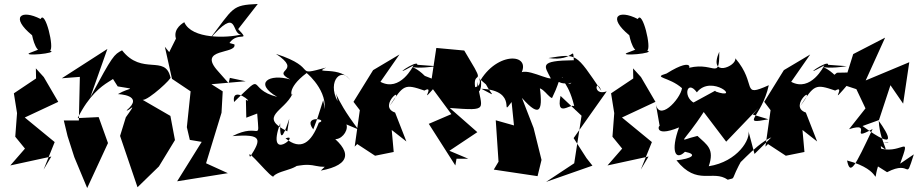

<svg xmlns="http://www.w3.org/2000/svg" viewBox="-20 -856 4632 969"><path d="M200 0 256 -139 105 -263 274 -342 201 -467 161 -511 162 -460 50 -385 66 -285 57 -166 106 -106 32 -21 239 -66ZM133 -590C80 -570 282 -587 232 -601C256 -610 208 -808 185 -760C86 -811 30 -770 142 -678C142 -678 166 -550 211 -620Z M574 -420C675 -402 637 -418 575 -381C575 -381 712 -377 619 -299C628 -291 681 -356 615 -264L586 -170L674 89L782 -16L863 -149L840 -271L700 -352C729 -349 854 -465 840 -466C814 -582 697 -473 596 -602C555 -580 550 -578 436 -366L522 -609L292 -461L383 -468L378 -248H302L321 -169L355 -63L420 93L525 -134L478 -265L372 -260C487 -491 618 -437 527 -494Z M1138 -639C1180 -700 1247 -640 1182 -709L1281 -836C1147 -830 1161 -819 1035 -655C1189 -833 1143 -681 1198 -682C1128 -664 948 -657 910 -744C908 -742 852 -714 868 -661L834 -593L812 -620L848 -458L942 -395L923 -214L938 -150L998 -140L874 59L1130 18L1020 -32L1098 -287L1104 -395L1047 -431L1220 -446L1140 -463L1134 -436L1081 -496C971 -616 1177 -580 1163 -632Z M1223 -262 1278 -283C1290 -127 1294 -242 1153 -169C1305 -181 1300 -154 1242 -64C1214 -127 1361 62 1361 32C1401 -5 1506 6 1511 -74C1435 23 1476 -41 1573 -19C1703 10 1705 -105 1599 5C1756 -24 1758 -96 1630 -187C1682 -80 1813 -266 1655 -259L1788 -203C1655 -377 1670 -432 1684 -345C1628 -449 1708 -525 1751 -445C1706 -527 1551 -479 1626 -515C1451 -468 1598 -511 1373 -584C1511 -492 1344 -507 1445 -455C1339 -486 1258 -437 1379 -367C1219 -407 1328 -503 1161 -341C1148 -431 1268 -328 1221 -352ZM1583 -262 1561 -203C1504 -278 1643 -254 1589 -237C1551 -135 1498 -94 1421 -158C1502 -186 1320 -26 1394 -234C1391 -113 1421 -200 1440 -257L1430 -193C1281 -268 1415 -294 1456 -382C1456 -361 1420 -407 1527 -487C1506 -506 1630 -414 1618 -306C1596 -298 1632 -267 1611 -350Z M2086 -529C2091 -561 1930 -448 2067 -526C2065 -522 2000 -390 1900 -443L1996 -581L1863 -502L1764 -342L1796 -300L1770 -116L1783 -129L1873 -70L1967 -89L1957 -200L2031 -142L1974 -288C1877 -321 2049 -452 1945 -320C2017 -428 2020 -434 2122 -399C2184 -434 2074 -299 2198 -444L2124 -473C2044 -553 2011 -496 2181 -522Z M2444 -420 2414 -469C2454 -370 2503 -361 2409 -408C2604 -400 2497 -255 2562 -341L2574 -223L2482 -249L2496 -40L2472 0L2693 33L2713 -49L2673 -210L2614 -362C2709 -254 2723 -298 2700 -445C2684 -472 2684 -488 2656 -393C2710 -447 2737 -371 2766 -361C2830 -493 2762 -420 2864 -438C2846 -418 2803 -479 2819 -464C2807 -450 2852 -444 2883 -299C2891 -372 2781 -236 2809 -372L2915 -272L2878 -32L2736 62L2970 -20L2940 -58L2875 -159L3042 -395C2967 -369 2989 -469 3015 -397C2885 -589 2892 -586 2748 -563C2883 -544 2870 -631 2876 -552C2695 -550 2728 -524 2760 -460C2720 -460 2592 -539 2591 -456C2692 -582 2502 -610 2405 -451C2375 -504 2431 -427 2378 -416C2365 -503 2432 -421 2352 -552L2323 -601L2182 -614L2153 -422L2258 -280L2144 -231L2278 -21L2284 -55H2343L2248 -95L2389 -189L2250 -311C2455 -296 2409 -301 2389 -443C2385 -355 2417 -406 2406 -453Z M3214 0 3270 -139 3119 -263 3288 -342 3215 -467 3175 -511 3176 -460 3064 -385 3080 -285 3071 -166 3120 -106 3046 -21 3253 -66ZM3147 -590C3094 -570 3296 -587 3246 -601C3270 -610 3222 -808 3199 -760C3100 -811 3044 -770 3156 -678C3156 -678 3180 -550 3225 -620Z M3788 -79 3756 -199C3772 -156 3703 -40 3557 -17C3587 -105 3549 -124 3500 -170C3393 -145 3419 -116 3537 -299L3510 -319L3645 -141L3809 -312L3779 -278L3858 -254C3711 -226 3824 -261 3860 -426C3715 -361 3805 -429 3691 -562C3699 -521 3552 -461 3610 -595C3611 -437 3584 -559 3431 -506C3465 -487 3497 -581 3344 -485C3269 -463 3357 -469 3422 -411C3414 -355 3300 -232 3288 -342L3310 -216C3310 -239 3268 -156 3407 -213C3364 -95 3388 -42 3437 -90C3504 -77 3470 -55 3394 -47C3499 85 3577 -2 3653 51C3699 37 3659 66 3730 -60C3671 24 3783 -123 3873 -163ZM3664 -318 3589 -398 3479 -338 3499 -330C3421 -353 3444 -462 3497 -390C3571 -484 3728 -346 3589 -395Z M4159 -529C4164 -561 4003 -448 4140 -526C4138 -522 4073 -390 3973 -443L4069 -581L3936 -502L3837 -342L3869 -300L3843 -116L3856 -129L3946 -70L4040 -89L4030 -200L4104 -142L4047 -288C3950 -321 4122 -452 4018 -320C4090 -428 4093 -434 4195 -399C4257 -434 4147 -299 4271 -444L4197 -473C4117 -553 4084 -496 4254 -522Z M4457 13C4586 -54 4545 70 4592 -77L4523 -30C4578 -183 4538 -81 4428 -105C4406 -161 4537 -127 4402 -139C4498 -56 4420 -124 4415 -246C4464 -178 4517 -86 4333 -220L4416 -250L4474 -426L4538 -333L4569 -542L4349 -450L4447 -666L4286 -583L4257 -490L4204 -489L4159 -453L4302 -406L4348 -309L4265 -204C4394 -245 4256 -135 4384 -205C4294 -15 4271 33 4255 -46C4448 5 4378 92 4411 -16Z"/></svg>

Font: Asimov Silicon
Style: Regular
Weight: 400
Designer: Google
Version: Version 2.000980; 2014